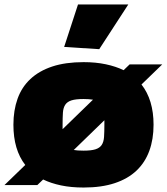

<svg xmlns="http://www.w3.org/2000/svg" viewBox="-28 -828 746 859"><path d="M85 -90Q32 -158 32 -270Q32 -334 50.5 -386Q69 -438 108 -474.5Q147 -511 206 -530.5Q265 -550 346 -550Q400 -550 445 -540.5Q490 -531 525 -514L552 -540H698L605 -450Q659 -381 659 -270Q659 -205 640 -153Q621 -101 582.5 -64.5Q544 -28 485 -8.5Q426 11 346 11Q290 11 245 1.5Q200 -8 165 -25L139 0H-8ZM346 -154Q380 -154 399 -160Q418 -166 427 -179.5Q436 -193 437.5 -215.5Q439 -238 439 -270V-290L302 -157Q318 -154 346 -154ZM252 -250 388 -382Q370 -385 346 -385Q311 -385 292 -379Q273 -373 264 -359.5Q255 -346 253.5 -324Q252 -302 252 -270ZM259 -618 321 -808H546L416 -608Z"/></svg>

Font: Encode Sans Normal
Style: Black
Weight: 900
Designer: Pablo Impallari, Andres Torresi
Foundry: Pablo Impallari, Andres Torresi
Version: Version 1.000; ttfautohint (v1.00) -l 8 -r 50 -G 200 -x 14 -